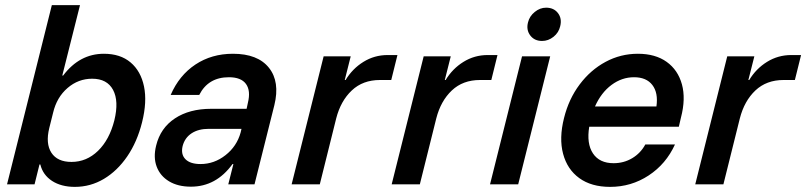

<svg xmlns="http://www.w3.org/2000/svg" viewBox="-20 -720 3149 750"><path d="M272.5 10Q219.2 10 183.3 -13.3Q147.5 -36.7 137.5 -77.5H134.2L115 0H7.5L182.5 -700H292.5L223.3 -425H226.7Q290.8 -510 385.8 -510Q450 -510 490 -476.2Q530 -442.5 542.5 -382.5Q555 -322.5 535 -242.5Q515.8 -165.8 477.1 -109.2Q438.3 -52.5 385.8 -21.2Q333.3 10 272.5 10ZM259.2 -87.5Q318.3 -87.5 362.9 -130.8Q407.5 -174.2 426.7 -250Q445 -325 421.7 -368.8Q398.3 -412.5 340 -412.5Q285.8 -412.5 243.8 -376.2Q201.7 -340 187.5 -280L172.5 -220Q157.5 -159.2 180.8 -123.3Q204.2 -87.5 259.2 -87.5Z M725.8 9.2Q675 9.2 640.4 -11.7Q605.8 -32.5 592.1 -68.8Q578.3 -105 590 -151.7Q606.7 -220 663.3 -257.5Q720 -295 805 -295H943.3L948.3 -318.3Q960 -365.8 940.8 -392.1Q921.7 -418.3 874.2 -418.3Q793.3 -418.3 758.3 -349.2H646.7Q680 -425.8 743.3 -467.9Q806.7 -510 890 -510Q986.7 -510 1030.4 -455.4Q1074.2 -400.8 1051.7 -309.2L974.2 0H871.7L891.7 -79.2H888.3Q824.2 9.2 725.8 9.2ZM763.3 -79.2Q816.7 -79.2 860.8 -113.8Q905 -148.3 920 -202.5L923.3 -216.7H795Q755 -216.7 728.3 -199.2Q701.7 -181.7 693.3 -149.2Q685.8 -116.7 704.6 -97.9Q723.3 -79.2 763.3 -79.2Z M1119.2 0 1244.2 -500H1350L1326.7 -407.5H1330Q1356.7 -451.7 1399.6 -478.3Q1442.5 -505 1494.2 -505H1532.5L1508.3 -407.5H1464.2Q1397.5 -407.5 1354.2 -366.7Q1310.8 -325.8 1293.3 -257.5L1229.2 0Z M1510 0 1635 -500H1740.8L1717.5 -407.5H1720.8Q1747.5 -451.7 1790.4 -478.3Q1833.3 -505 1885 -505H1923.3L1899.2 -407.5H1855Q1788.3 -407.5 1745 -366.7Q1701.7 -325.8 1684.2 -257.5L1620 0Z M1894.2 0 2019.2 -500H2129.2L2004.2 0ZM2097.5 -560Q2067.5 -560 2051.2 -581.7Q2035 -603.3 2042.5 -632.5Q2048.3 -656.7 2068.8 -673.3Q2089.2 -690 2113.3 -690Q2143.3 -690 2159.6 -668.8Q2175.8 -647.5 2168.3 -617.5Q2162.5 -592.5 2142.1 -576.2Q2121.7 -560 2097.5 -560Z M2363.3 10Q2290 10 2242.9 -24.2Q2195.8 -58.3 2179.6 -119.2Q2163.3 -180 2183.3 -259.2Q2201.7 -333.3 2244.2 -390Q2286.7 -446.7 2345.4 -478.3Q2404.2 -510 2471.7 -510Q2540 -510 2584.2 -478.3Q2628.3 -446.7 2643.8 -390.4Q2659.2 -334.2 2640 -260.8L2631.7 -225H2281.7Q2270.8 -159.2 2296.2 -120.8Q2321.7 -82.5 2376.7 -82.5Q2416.7 -82.5 2449.6 -102.1Q2482.5 -121.7 2500.8 -155.8H2616.7Q2581.7 -79.2 2513.8 -34.6Q2445.8 10 2363.3 10ZM2304.2 -304.2H2544.2Q2551.7 -357.5 2528.3 -387.9Q2505 -418.3 2456.7 -418.3Q2409.2 -418.3 2368.8 -388.3Q2328.3 -358.3 2304.2 -304.2Z M2695.8 0 2820.8 -500H2926.7L2903.3 -407.5H2906.7Q2933.3 -451.7 2976.2 -478.3Q3019.2 -505 3070.8 -505H3109.2L3085 -407.5H3040.8Q2974.2 -407.5 2930.8 -366.7Q2887.5 -325.8 2870 -257.5L2805.8 0Z"/></svg>

Font: Funnel Sans Medium
Style: Italic
Weight: 500
Italic angle: -14.036°
Version: Version 1.000; Beta; Release 5; Build 24; ttfautohint (v1.8.